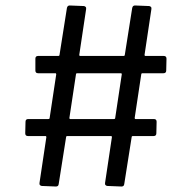

<svg xmlns="http://www.w3.org/2000/svg" viewBox="-20 -696 699 700"><path d="M124 -29 149 -196Q149 -200 146 -200H82Q72 -200 72 -210L73 -252Q73 -262 83 -262H156Q161 -262 161 -266L185 -425Q185 -429 182 -429H119Q109 -429 109 -439V-482Q109 -492 119 -492H192Q197 -492 197 -496L224 -667Q226 -676 234 -676L285 -674Q289 -674 292 -671Q295 -668 294 -663L269 -496Q269 -492 272 -492H430Q435 -492 435 -496L462 -667Q464 -676 472 -676L523 -674Q527 -674 530 -671Q533 -668 532 -663L507 -496Q507 -492 510 -492H577Q587 -492 587 -482L586 -439Q586 -429 576 -429H500Q495 -429 495 -425L471 -266Q471 -262 474 -262H541Q551 -262 551 -252L550 -210Q550 -200 540 -200H465Q460 -200 460 -196L433 -25Q432 -16 423 -16L372 -18Q368 -18 365 -21Q362 -24 363 -29L388 -196Q388 -200 385 -200H226Q221 -200 221 -196L194 -25Q193 -16 184 -16L133 -18Q129 -18 126 -21Q123 -24 124 -29ZM236 -262H395Q400 -262 400 -266L424 -425Q424 -429 421 -429H262Q257 -429 257 -425L233 -266Q233 -262 236 -262Z"/></svg>

Font: Barlow GEO
Style: Regular
Weight: 400
Designer: Jeremy Tribby
Foundry: Tribby Type
Version: Version 1.408